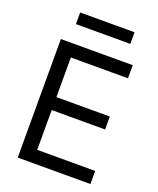

<svg xmlns="http://www.w3.org/2000/svg" viewBox="-160 -980 886 1076"><g transform="rotate(20 283.5 -442.0)"><path d="M78.1 -707H506.8V-628.9H166V-392.6H484.4V-315.4H166V-78.1H511.7V0H78.1ZM453.1 -814.5H128.9V-883.8H453.1Z"/></g></svg>

Font: Pretendard Std
Style: Regular
Weight: 400
Designer: Base glyphs from Inter by Rasmus Andersson; Hangeul glyphs from Noto Sans CJK(Source Han Sans) by Jang Soo-young and Kan
Foundry: Kil Hyung-jin
Version: Version 1.309